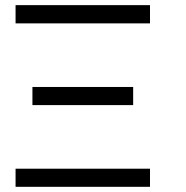

<svg xmlns="http://www.w3.org/2000/svg" viewBox="-20 -720 716 740"><path d="M105 -384.8H493.2V-314.9H105ZM40 -700.2H558.1V-629.9H40ZM40 -69.8H558.1V0H40Z"/></svg>

Font: Pfennig
Style: Medium
Weight: 500
Version: Version 20120410 ; ttfautohint (v0.8)